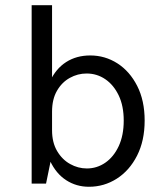

<svg xmlns="http://www.w3.org/2000/svg" viewBox="-20 -702 632 734"><path d="M320 12Q272 12 233.2 -13Q194.5 -38 171.8 -86.2Q149 -134.5 149 -204H179Q179 -157.5 198.2 -124.8Q217.5 -92 248 -75Q278.5 -58 312 -58Q350.5 -58 382.5 -80Q414.5 -102 433.8 -143.2Q453 -184.5 453 -241Q453 -297 433.8 -337.2Q414.5 -377.5 382.5 -399.2Q350.5 -421 311 -421Q277 -421 246.8 -404.2Q216.5 -387.5 197.8 -355Q179 -322.5 179 -275H149Q149 -343 171.2 -391.2Q193.5 -439.5 233 -464.8Q272.5 -490 325 -490Q381.5 -490 428.8 -459.8Q476 -429.5 504.5 -373.5Q533 -317.5 533 -241Q533 -164 504 -107Q475 -50 426.5 -19Q378 12 320 12ZM101 0V-682H179V-112L156 0Z"/></svg>

Font: Karla ExtraLight
Style: Regular
Weight: 400
Version: Version 2.001